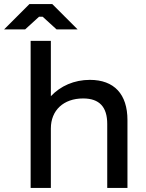

<svg xmlns="http://www.w3.org/2000/svg" viewBox="-68 -920 717 940"><path d="M312 -776 188 -900H76L-48 -776H55L123 -838H141L209 -776ZM82 0H181V-291C181 -380 243 -438 339 -438C419 -438 457 -396 457 -313V0H556V-332C556 -459 491 -529 372 -529C295 -529 228 -499 181 -449V-720H82Z"/></svg>

Font: Fixel Display Medium
Style: Regular
Weight: 500
Designer: AlfaBravo + MacPaw
Foundry: Kyrylo Tkachov, Marchela Mozhyna, Serhii Makarenko, Maria Weinstein, Zakhar Kryvoshyya
Version: Version 1.211